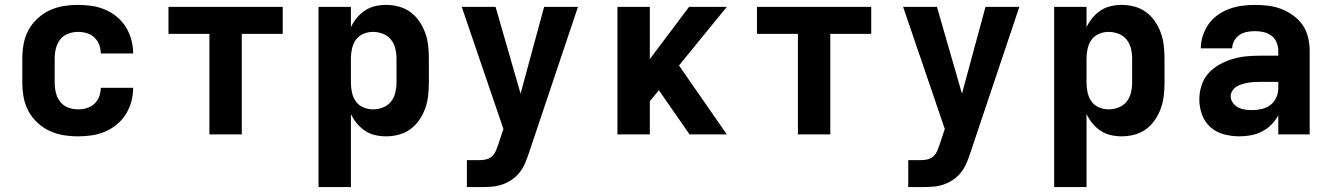

<svg xmlns="http://www.w3.org/2000/svg" viewBox="-20 -548 5440 783"><path d="M298 8Q268 8 238 3Q208 -2 181.5 -14.5Q155 -27 132.5 -48Q110 -69 96 -95Q82 -121 76.5 -150.5Q71 -180 71 -210V-310Q71 -340 76.5 -369.5Q82 -399 96 -425Q110 -451 132.5 -472Q155 -493 181.5 -505.5Q208 -518 238 -523Q268 -528 298 -528Q326 -528 354 -524Q382 -520 408 -509Q434 -498 456 -480Q478 -462 493 -438Q508 -414 515.5 -386.5Q523 -359 523 -331Q523 -330 523 -330Q523 -330 523 -330H391Q391 -330 391 -330Q391 -330 391 -330Q391 -348 384.5 -365.5Q378 -383 364.5 -395.5Q351 -408 333.5 -413Q316 -418 298 -418Q277 -418 257.5 -410.5Q238 -403 225.5 -387Q213 -371 208 -350.5Q203 -330 203 -310V-210Q203 -190 208 -169.5Q213 -149 225.5 -133Q238 -117 257.5 -109.5Q277 -102 298 -102Q316 -102 333.5 -107Q351 -112 364.5 -124.5Q378 -137 384.5 -154.5Q391 -172 391 -190Q391 -190 391 -190Q391 -190 391 -190H523Q523 -190 523 -190Q523 -190 523 -189Q523 -161 515.5 -133.5Q508 -106 493 -82Q478 -58 456 -40Q434 -22 408 -11Q382 0 354 4Q326 8 298 8Z M834 0V-410H667V-520H1133V-410H966V0Z M1279 215V-520H1411V-437Q1421 -458 1435.5 -475.5Q1450 -493 1469 -505.5Q1488 -518 1510 -523Q1532 -528 1555 -528Q1581 -528 1607 -521Q1633 -514 1654 -498.5Q1675 -483 1690 -461Q1705 -439 1714 -414Q1723 -389 1726 -362.5Q1729 -336 1729 -310V-210Q1729 -184 1726 -157.5Q1723 -131 1714 -106Q1705 -81 1690 -59Q1675 -37 1654 -21.5Q1633 -6 1607 1Q1581 8 1555 8Q1532 8 1510 3Q1488 -2 1469 -14.5Q1450 -27 1435.5 -44.5Q1421 -62 1411 -83V215ZM1501 -102Q1521 -102 1541 -109.5Q1561 -117 1574 -133Q1587 -149 1592 -169.5Q1597 -190 1597 -210V-310Q1597 -330 1592 -350.5Q1587 -371 1574 -387Q1561 -403 1541 -410.5Q1521 -418 1501 -418Q1481 -418 1462 -410Q1443 -402 1431.5 -386Q1420 -370 1415.5 -350Q1411 -330 1411 -310V-210Q1411 -190 1415.5 -170Q1420 -150 1431.5 -134Q1443 -118 1462 -110Q1481 -102 1501 -102Z M1884 215V105H1937Q1951 105 1964.5 101.5Q1978 98 1988 88Q1998 78 2003 65Q2008 52 2013 39V38Q2013 38 2013 38Q2013 38 2013 38L2033 -22L1863 -520H2001L2103 -166L2199 -520H2337L2138 73Q2131 94 2122.5 115Q2114 136 2100 154Q2086 172 2067 185Q2048 198 2026.5 205Q2005 212 1982.5 213.5Q1960 215 1937 215Z M2498 0V-520H2630V-307L2790 -520H2944L2749 -281L2944 0H2792L2667 -180L2630 -135V0Z M3234 0V-410H3067V-520H3533V-410H3366V0Z M3684 215V105H3737Q3751 105 3764.5 101.5Q3778 98 3788 88Q3798 78 3803 65Q3808 52 3813 39V38Q3813 38 3813 38Q3813 38 3813 38L3833 -22L3663 -520H3801L3903 -166L3999 -520H4137L3938 73Q3931 94 3922.5 115Q3914 136 3900 154Q3886 172 3867 185Q3848 198 3826.5 205Q3805 212 3782.5 213.5Q3760 215 3737 215Z M4279 215V-520H4411V-437Q4421 -458 4435.5 -475.5Q4450 -493 4469 -505.5Q4488 -518 4510 -523Q4532 -528 4555 -528Q4581 -528 4607 -521Q4633 -514 4654 -498.5Q4675 -483 4690 -461Q4705 -439 4714 -414Q4723 -389 4726 -362.5Q4729 -336 4729 -310V-210Q4729 -184 4726 -157.5Q4723 -131 4714 -106Q4705 -81 4690 -59Q4675 -37 4654 -21.5Q4633 -6 4607 1Q4581 8 4555 8Q4532 8 4510 3Q4488 -2 4469 -14.5Q4450 -27 4435.5 -44.5Q4421 -62 4411 -83V215ZM4501 -102Q4521 -102 4541 -109.5Q4561 -117 4574 -133Q4587 -149 4592 -169.5Q4597 -190 4597 -210V-310Q4597 -330 4592 -350.5Q4587 -371 4574 -387Q4561 -403 4541 -410.5Q4521 -418 4501 -418Q4481 -418 4462 -410Q4443 -402 4431.5 -386Q4420 -370 4415.5 -350Q4411 -330 4411 -310V-210Q4411 -190 4415.5 -170Q4420 -150 4431.5 -134Q4443 -118 4462 -110Q4481 -102 4501 -102Z M5035 8Q5003 8 4972 0Q4941 -8 4917 -29Q4893 -50 4882 -80.5Q4871 -111 4871 -142Q4871 -171 4880 -199.5Q4889 -228 4908.5 -249.5Q4928 -271 4953.5 -285Q4979 -299 5007 -307.5Q5035 -316 5064 -318.5Q5093 -321 5122 -321H5193V-341Q5193 -358 5186 -375Q5179 -392 5165 -402.5Q5151 -413 5133.5 -417Q5116 -421 5098 -421Q5082 -421 5065.5 -418Q5049 -415 5035.5 -406Q5022 -397 5013.5 -382Q5005 -367 5005 -351H4877Q4877 -377 4885.5 -403Q4894 -429 4909.5 -450.5Q4925 -472 4947 -487.5Q4969 -503 4994 -512Q5019 -521 5045.5 -524.5Q5072 -528 5098 -528Q5126 -528 5153.5 -524.5Q5181 -521 5206.5 -511Q5232 -501 5254.5 -484.5Q5277 -468 5292.5 -445.5Q5308 -423 5314.5 -395.5Q5321 -368 5321 -341V0H5193V-78Q5182 -57 5165 -40Q5148 -23 5127 -12Q5106 -1 5082.5 3.5Q5059 8 5035 8ZM5086 -99Q5106 -99 5125.5 -103.5Q5145 -108 5161 -120Q5177 -132 5185 -150.5Q5193 -169 5193 -189V-214H5122Q5110 -214 5097 -213.5Q5084 -213 5072 -211Q5060 -209 5047.5 -205.5Q5035 -202 5024.5 -196Q5014 -190 5006.5 -179Q4999 -168 4999 -156Q4999 -141 5008 -128.5Q5017 -116 5030 -109.5Q5043 -103 5057.5 -101Q5072 -99 5086 -99Z"/></svg>

Font: Iosevka SS04 XBd Ex
Style: Regular
Weight: 800
Width: 7
Monospace: yes
Designer: Belleve Invis
Foundry: Belleve Invis
Version: Version 19.0.0; ttfautohint (v1.8.4)